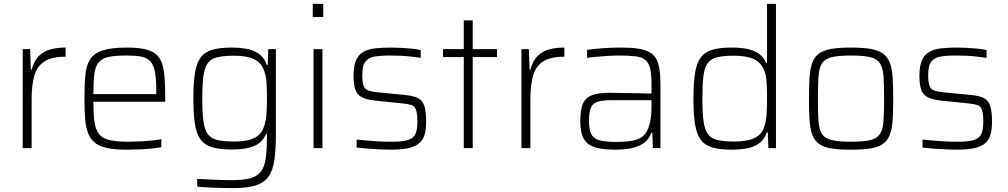

<svg xmlns="http://www.w3.org/2000/svg" viewBox="-20 -763 5193 989"><path d="M97 0V-510H135L139 -404H143Q155 -450 180.5 -475Q206 -500 241 -509Q276 -518 318 -518V-471Q246 -471 208 -446Q170 -421 156.5 -372Q143 -323 143 -252V0Z M634 8Q576 8 536.5 0.5Q497 -7 473 -24.5Q449 -42 436 -72Q423 -102 419 -147Q415 -192 415 -254Q415 -328 420 -378.5Q425 -429 445.5 -459.5Q466 -490 511 -504Q556 -518 635 -518Q691 -518 727 -509.5Q763 -501 784 -483.5Q805 -466 815 -435Q825 -404 828 -360Q831 -316 831 -256V-239H461Q461 -177 466.5 -136.5Q472 -96 489.5 -73Q507 -50 543.5 -41.5Q580 -33 642 -33Q668 -33 698.5 -34.5Q729 -36 758.5 -39Q788 -42 811 -46V-5Q791 -1 761.5 2Q732 5 699 6.5Q666 8 634 8ZM785 -258V-296Q785 -357 778 -393Q771 -429 754 -447.5Q737 -466 707 -471.5Q677 -477 632 -477Q574 -477 540 -470Q506 -463 488.5 -442Q471 -421 466 -382Q461 -343 461 -278H805Z M1181 206Q1149 206 1115 205Q1081 204 1049.5 202.5Q1018 201 996 198V158Q1024 160 1055.5 161.5Q1087 163 1117.5 164Q1148 165 1173 165Q1234 165 1270 155Q1306 145 1324.5 120Q1343 95 1349 52Q1355 9 1355 -57V-73H1350Q1338 -43 1314.5 -25.5Q1291 -8 1256 -0.5Q1221 7 1174 7Q1111 7 1072.5 -4.5Q1034 -16 1013 -44.5Q992 -73 984 -124.5Q976 -176 976 -255Q976 -334 984 -385.5Q992 -437 1013 -466Q1034 -495 1073 -506.5Q1112 -518 1174 -518Q1212 -518 1248 -512Q1284 -506 1312 -487Q1340 -468 1354 -429H1359L1362 -510H1401V-71Q1401 7 1393.5 60.5Q1386 114 1363.5 146Q1341 178 1297.5 192Q1254 206 1181 206ZM1189 -34Q1252 -34 1289 -51.5Q1326 -69 1339 -109Q1350 -138 1352.5 -174Q1355 -210 1355 -255Q1355 -300 1353 -334.5Q1351 -369 1342 -395Q1327 -440 1289 -458Q1251 -476 1189 -476Q1134 -476 1101 -468.5Q1068 -461 1051 -438.5Q1034 -416 1028 -372Q1022 -328 1022 -255Q1022 -182 1028 -138Q1034 -94 1051 -71.5Q1068 -49 1101 -41.5Q1134 -34 1189 -34Z M1591 -675V-743H1645V-675ZM1595 0V-510H1641V0Z M1992 8Q1966 8 1934 6.5Q1902 5 1871.5 2.5Q1841 0 1817 -3V-44Q1849 -41 1872.5 -39Q1896 -37 1916 -35.5Q1936 -34 1956.5 -33.5Q1977 -33 2002 -33Q2058 -33 2085 -43Q2112 -53 2121 -75.5Q2130 -98 2130 -135Q2130 -178 2123 -197Q2116 -216 2100.5 -221.5Q2085 -227 2056 -230L1911 -245Q1867 -250 1843 -262.5Q1819 -275 1810 -302Q1801 -329 1801 -372Q1801 -422 1813.5 -451.5Q1826 -481 1851.5 -495.5Q1877 -510 1913 -514Q1949 -518 1995 -518Q2019 -518 2046 -516.5Q2073 -515 2099.5 -512.5Q2126 -510 2147 -505V-465Q2119 -469 2093 -472Q2067 -475 2040.5 -476Q2014 -477 1982 -477Q1942 -477 1911 -472Q1880 -467 1863 -446.5Q1846 -426 1846 -378Q1846 -341 1852.5 -322.5Q1859 -304 1875.5 -297.5Q1892 -291 1921 -288L2063 -274Q2108 -270 2131.5 -258.5Q2155 -247 2165 -219.5Q2175 -192 2175 -135Q2175 -90 2164.5 -62Q2154 -34 2131.5 -19Q2109 -4 2074.5 2Q2040 8 1992 8Z M2369 0V-469H2262V-510H2369V-658H2415V-510H2540V-469H2415V0Z M2666 0V-510H2704L2708 -404H2712Q2724 -450 2749.5 -475Q2775 -500 2810 -509Q2845 -518 2887 -518V-471Q2815 -471 2777 -446Q2739 -421 2725.5 -372Q2712 -323 2712 -252V0Z M3149 8Q3087 8 3047 -3.5Q3007 -15 2988 -46.5Q2969 -78 2969 -139Q2969 -195 2982 -227Q2995 -259 3028 -272Q3061 -285 3121 -285Q3132 -285 3156.5 -284.5Q3181 -284 3212.5 -283.5Q3244 -283 3276 -282.5Q3308 -282 3336 -281V-323Q3336 -377 3329.5 -407.5Q3323 -438 3305 -453.5Q3287 -469 3253 -473Q3219 -477 3165 -477Q3142 -477 3111.5 -475Q3081 -473 3052 -470.5Q3023 -468 3004 -465V-506Q3036 -511 3082.5 -514.5Q3129 -518 3182 -518Q3232 -518 3267.5 -512.5Q3303 -507 3325.5 -494.5Q3348 -482 3360 -460.5Q3372 -439 3377 -406Q3382 -373 3382 -328V0H3343L3340 -80H3336Q3321 -41 3290 -22Q3259 -3 3221.5 2.5Q3184 8 3149 8ZM3155 -32Q3189 -32 3220.5 -35.5Q3252 -39 3276 -51Q3300 -63 3313 -89Q3326 -117 3331 -145.5Q3336 -174 3336 -210V-247H3133Q3086 -247 3060 -239.5Q3034 -232 3024 -209Q3014 -186 3014 -140Q3014 -96 3025.5 -72.5Q3037 -49 3067.5 -40.5Q3098 -32 3155 -32Z M3750 8Q3688 8 3649 -3.5Q3610 -15 3589 -44Q3568 -73 3560 -124Q3552 -175 3552 -255Q3552 -334 3560 -385.5Q3568 -437 3589 -466Q3610 -495 3648.5 -506.5Q3687 -518 3749 -518Q3796 -518 3831 -510.5Q3866 -503 3890 -485.5Q3914 -468 3926 -438H3931V-743H3977V0H3938L3935 -81H3930Q3916 -42 3888 -23Q3860 -4 3824 2Q3788 8 3750 8ZM3765 -34Q3827 -34 3864.5 -51Q3902 -68 3915 -105Q3927 -139 3929 -177Q3931 -215 3931 -267Q3931 -303 3929 -336.5Q3927 -370 3918 -396Q3902 -440 3864.5 -458Q3827 -476 3760 -476Q3708 -476 3675.5 -468.5Q3643 -461 3626 -438.5Q3609 -416 3603.5 -372Q3598 -328 3598 -255Q3598 -182 3604 -138Q3610 -94 3627 -71.5Q3644 -49 3677 -41.5Q3710 -34 3765 -34Z M4364 8Q4302 8 4262 1.5Q4222 -5 4198.5 -22Q4175 -39 4164 -69Q4153 -99 4150 -144.5Q4147 -190 4147 -254Q4147 -319 4150 -364.5Q4153 -410 4164 -440Q4175 -470 4198.5 -487Q4222 -504 4262 -511Q4302 -518 4364 -518Q4425 -518 4465 -511Q4505 -504 4528.5 -487Q4552 -470 4563.5 -440Q4575 -410 4578 -364.5Q4581 -319 4581 -254Q4581 -190 4578 -144.5Q4575 -99 4563.5 -69Q4552 -39 4528.5 -22Q4505 -5 4465 1.5Q4425 8 4364 8ZM4364 -33Q4428 -33 4463 -41.5Q4498 -50 4513 -73Q4528 -96 4531 -140Q4534 -184 4534 -254Q4534 -325 4531 -369Q4528 -413 4513 -436.5Q4498 -460 4463 -468.5Q4428 -477 4364 -477Q4300 -477 4264.5 -468.5Q4229 -460 4214 -436.5Q4199 -413 4196 -369Q4193 -325 4193 -254Q4193 -184 4196 -140Q4199 -96 4214 -73Q4229 -50 4264.5 -41.5Q4300 -33 4364 -33Z M4907 8Q4881 8 4849 6.5Q4817 5 4786.5 2.5Q4756 0 4732 -3V-44Q4764 -41 4787.5 -39Q4811 -37 4831 -35.5Q4851 -34 4871.5 -33.5Q4892 -33 4917 -33Q4973 -33 5000 -43Q5027 -53 5036 -75.5Q5045 -98 5045 -135Q5045 -178 5038 -197Q5031 -216 5015.5 -221.5Q5000 -227 4971 -230L4826 -245Q4782 -250 4758 -262.5Q4734 -275 4725 -302Q4716 -329 4716 -372Q4716 -422 4728.5 -451.5Q4741 -481 4766.5 -495.5Q4792 -510 4828 -514Q4864 -518 4910 -518Q4934 -518 4961 -516.5Q4988 -515 5014.5 -512.5Q5041 -510 5062 -505V-465Q5034 -469 5008 -472Q4982 -475 4955.5 -476Q4929 -477 4897 -477Q4857 -477 4826 -472Q4795 -467 4778 -446.5Q4761 -426 4761 -378Q4761 -341 4767.5 -322.5Q4774 -304 4790.5 -297.5Q4807 -291 4836 -288L4978 -274Q5023 -270 5046.5 -258.5Q5070 -247 5080 -219.5Q5090 -192 5090 -135Q5090 -90 5079.5 -62Q5069 -34 5046.5 -19Q5024 -4 4989.5 2Q4955 8 4907 8Z"/></svg>

Font: Saira Thin ExtraLight
Style: Regular
Weight: 250
Version: Version 1.101